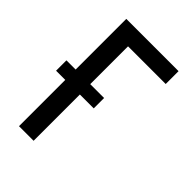

<svg xmlns="http://www.w3.org/2000/svg" viewBox="-215 -832 930 930"><g transform="rotate(45 250.0 -367.5)"><path d="M90 0V-317H27V-388H90V-735H448V-647H190V-388H285V-317H190V0Z"/></g></svg>

Font: Iosevka Term Curly Semibold
Style: Regular
Weight: 600
Designer: Belleve Invis
Foundry: Belleve Invis
Version: Version 32.3.0